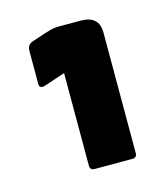

<svg xmlns="http://www.w3.org/2000/svg" viewBox="-64 -608 384 443"><g transform="rotate(-15 128.0 -386.5)"><path d="M99 -449 48 -432Q43 -430 39 -432Q35 -434 35 -439V-519Q35 -535 50 -539L80 -549Q86 -551 95 -553.5Q104 -556 112 -556H167Q211 -556 211 -516V-228Q211 -217 200 -217H110Q99 -217 99 -228Z"/></g></svg>

Font: Zain Black
Style: Regular
Weight: 900
Designer: Zain,Boutros
Foundry: Mobile Telecommunications Company (Zain), 2024
Version: Version 1.50; ttfautohint (v1.8.4)